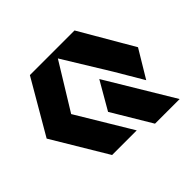

<svg xmlns="http://www.w3.org/2000/svg" viewBox="-172 -912 1174 1174"><g transform="rotate(-45 414.5 -325.5)"><path d="M398 -204 550 50H763L502 -384ZM412 -49.9 442 0H382H229L17 -354L219 -701H382H442H605L807 -354L700 -176L595 -354L412 -652.1L229 -354Z"/></g></svg>

Font: Radio Edit
Style: P3
Weight: 800
Version: Version 3.001;PS 003.001;hotconv 1.0.70;makeotf.lib2.5.58329